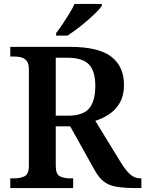

<svg xmlns="http://www.w3.org/2000/svg" viewBox="-20 -951 735 971"><path d="M32 0V-49H54Q82 -49 104 -59.5Q126 -70 126 -112V-601Q126 -629 115.5 -642.5Q105 -656 88.5 -660.5Q72 -665 54 -665H32V-714H334Q478 -714 542.5 -664.5Q607 -615 607 -522Q607 -468 586 -431.5Q565 -395 531.5 -373Q498 -351 462 -340L590 -131Q616 -89 638.5 -69Q661 -49 690 -49H695V0H669Q608 0 569.5 -6.5Q531 -13 505.5 -32.5Q480 -52 459 -90L335 -312H262V-112Q262 -70 283 -59.5Q304 -49 333 -49H350V0ZM323 -366Q401 -366 431.5 -403.5Q462 -441 462 -516Q462 -593 429 -626Q396 -659 321 -659H262V-366ZM264 -784Q279 -803 296.5 -829Q314 -855 330.5 -882Q347 -909 357 -931H495V-921Q486 -908 466 -888Q446 -868 420.5 -846Q395 -824 369 -804.5Q343 -785 321 -771H264Z"/></svg>

Font: Noto Serif Telugu SemiBold
Style: Regular
Weight: 600
Designer: Jelle Bosma - Monotype Design Team
Foundry: Monotype Imaging Inc.
Version: Version 2.005; ttfautohint (v1.8.4.7-5d5b)